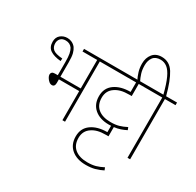

<svg xmlns="http://www.w3.org/2000/svg" viewBox="-227 -1155 1681 1645"><g transform="rotate(30 613.5 -332.0)"><path d="M139 -632Q162 -632 183.5 -622Q205 -612 221 -592Q235 -572 243 -542.5Q251 -513 251 -455V-314H452V-596H307V-622H584V-596H478V0H452V-288H251V-252Q251 -215 223 -215Q207 -215 193 -227Q179 -239 169.5 -255Q160 -271 160 -284Q160 -297 168.5 -305.5Q177 -314 197 -314H225V-446Q225 -495 219.5 -524Q214 -553 202 -573Q179 -606 136 -606Q103 -606 86 -587Q69 -568 69 -541Q69 -504 93 -483Q117 -462 187 -457L185 -431Q117 -437 80 -462Q43 -487 43 -541Q43 -585 71.5 -608.5Q100 -632 139 -632Z M815 -166Q726 -166 673 -211Q620 -256 620 -336Q620 -416 680 -459Q740 -502 837 -502V-596H570V-622H1019V-596H863V-476H844Q792 -476 759.5 -467.5Q727 -459 702 -442Q647 -406 647 -336Q647 -266 692 -229Q737 -192 817 -192Q864 -192 897.5 -201.5Q931 -211 970 -231L980 -206Q953 -192 925 -182.5Q897 -173 863 -169V-78H844Q792 -78 759.5 -69.5Q727 -61 702 -44Q647 -8 647 62Q647 132 692 169Q737 206 817 206Q864 206 897.5 196.5Q931 187 970 167L980 192Q944 211 905 221.5Q866 232 815 232Q726 232 673 187Q620 142 620 62Q620 -18 680 -61Q740 -104 837 -104V-167Q826 -166 815 -166Z M1096 -596H1005V-622H1092Q1068 -717 1043 -771Q1018 -825 988.5 -847.5Q959 -870 923 -870Q873 -870 850 -839Q827 -808 827 -760Q827 -716 837.5 -682.5Q848 -649 865 -615H838Q822 -647 811 -683Q800 -719 800 -762Q800 -819 831 -857.5Q862 -896 920 -896Q997 -896 1040 -827.5Q1083 -759 1119 -622H1227V-596H1122V0H1096Z"/></g></svg>

Font: Noto Sans SemiCondensed Thin
Style: Regular
Weight: 100
Width: 4
Designer: Monotype Design Team
Foundry: Monotype Imaging Inc.
Version: Version 2.013; ttfautohint (v1.8.4.7-5d5b)